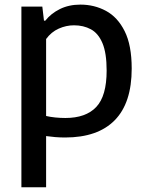

<svg xmlns="http://www.w3.org/2000/svg" viewBox="-20 -572 620 812"><path d="M70.5 220V-544H159L166 -484.5H171.5Q195.5 -515 233.5 -533.8Q271.5 -552.5 320 -552.5Q379 -552.5 428.2 -526Q477.5 -499.5 507.2 -440.2Q537 -381 537 -282Q537 -136.5 465.2 -63.5Q393.5 9.5 255.5 9.5Q234.5 9.5 213.5 7.8Q192.5 6 175 3.5V220ZM256.5 -73Q343 -73 387 -119.5Q431 -166 431 -273.5Q431 -348 413.2 -389.8Q395.5 -431.5 364.2 -448.2Q333 -465 293 -465Q260 -465 228.5 -451Q197 -437 175 -407V-81.5Q191.5 -77.5 213.5 -75.2Q235.5 -73 256.5 -73Z"/></svg>

Font: Encode Sans Md
Style: Regular
Weight: 500
Designer: Multiple Designers
Foundry: Impallari Type
Version: Version 3.002; ttfautohint (v1.8.3) -l 8 -r 50 -G 200 -x 14 